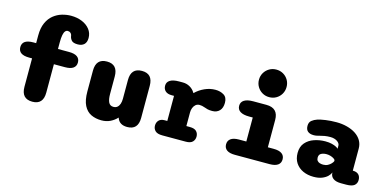

<svg xmlns="http://www.w3.org/2000/svg" viewBox="-75 -1196 3245 1619"><g transform="rotate(15 1547.5 -387.0)"><path d="M134.5 -343Q39 -343 39 -409.5Q39 -476 134.5 -476H159.5V-543.5Q159.5 -609 179.8 -653.8Q200 -698.5 233.2 -725.2Q266.5 -752 306.5 -763.8Q346.5 -775.5 385.5 -775.5Q439 -775.5 482 -757.5Q525 -739.5 550.2 -707.2Q575.5 -675 575.5 -632Q575.5 -594 555.2 -575.2Q535 -556.5 500 -556.5Q459.5 -556.5 445.2 -573.8Q431 -591 428.5 -609.5Q426.5 -626 416 -635.2Q405.5 -644.5 391 -644.5Q378 -644.5 368.8 -633.2Q359.5 -622 354.8 -597.8Q350 -573.5 350 -534V-476H446.5Q494.5 -476 518.2 -459Q542 -442 542 -409.5Q542 -377 518.2 -360Q494.5 -343 446.5 -343H350V-95Q350 9.5 255 9.5Q159.5 9.5 159.5 -95V-343Z M777.5 -481Q872.5 -481 872.5 -376V-223Q872.5 -176 885 -150.8Q897.5 -125.5 927.5 -125.5Q947.5 -125.5 960.8 -136.5Q974 -147.5 980.8 -167.2Q987.5 -187 987.5 -212V-376Q987.5 -481 1083 -481Q1178 -481 1178 -376V-96Q1178 8.5 1083 8.5Q1015 8.5 995.5 -46L994 -50Q969.5 -23 935.5 -6.2Q901.5 10.5 858.5 10.5Q808 10.5 768 -8.5Q728 -27.5 705 -72.5Q682 -117.5 682 -195V-376Q682 -481 777.5 -481Z M1564 -128.5H1593.5Q1635 -128.5 1652.5 -110.2Q1670 -92 1670 -64.5Q1670 -37 1652 -18.5Q1634 0 1593.5 0H1388Q1344.5 0 1325.8 -18.5Q1307 -37 1307 -64.5Q1307 -92 1324 -110.2Q1341 -128.5 1375 -128.5H1397.5V-347.5H1376Q1340.5 -347.5 1321.5 -365Q1302.5 -382.5 1302.5 -412Q1302.5 -443 1329.2 -459.5Q1356 -476 1407 -476H1440.5Q1473.5 -476 1501.2 -460.5Q1529 -445 1545.5 -418.5L1549.5 -412Q1583.5 -446 1629.2 -466.8Q1675 -487.5 1723 -487.5Q1764.5 -487.5 1796 -468.5Q1827.5 -449.5 1827.5 -402Q1827.5 -356.5 1804 -332Q1780.5 -307.5 1740.5 -307.5Q1715.5 -307.5 1699.8 -311.5Q1684 -315.5 1669.5 -321Q1658.5 -325 1648 -327.2Q1637.5 -329.5 1626 -329.5Q1606 -329.5 1592.2 -317.8Q1578.5 -306 1571.2 -287.5Q1564 -269 1564 -247.5Z M2022 -133.5H2086V-343H2054Q2003 -343 1976.2 -360Q1949.5 -377 1949.5 -409.5Q1949.5 -442 1976.2 -459Q2003 -476 2054 -476H2169.5Q2274 -476 2274 -371.5V-133.5H2325Q2372.5 -133.5 2396.5 -116.2Q2420.5 -99 2420.5 -66.5Q2420.5 -34.5 2396.5 -17.2Q2372.5 0 2325 0H2022Q1975 0 1951 -17.2Q1927 -34.5 1927 -66.5Q1927 -99 1951 -116.2Q1975 -133.5 2022 -133.5ZM2054 -665Q2054 -698.5 2070.2 -725.8Q2086.5 -753 2113.8 -769Q2141 -785 2174.5 -785Q2208.5 -785 2235.8 -769Q2263 -753 2279 -725.8Q2295 -698.5 2295 -665Q2295 -631.5 2279 -604Q2263 -576.5 2235.8 -560.5Q2208.5 -544.5 2174.5 -544.5Q2141 -544.5 2113.8 -560.5Q2086.5 -576.5 2070.2 -604Q2054 -631.5 2054 -665Z M2948.5 0Q2903 0 2879 -18Q2855 -36 2855 -67V-69.5Q2848.5 -52 2830.5 -34.2Q2812.5 -16.5 2782.5 -4.5Q2752.5 7.5 2709.5 7.5Q2658 7.5 2617 -11.2Q2576 -30 2552.2 -65.8Q2528.5 -101.5 2528.5 -153Q2528.5 -208 2558 -242Q2587.5 -276 2634 -291.8Q2680.5 -307.5 2731 -307.5Q2763 -307.5 2787 -301.5Q2811 -295.5 2825.8 -287.5Q2840.5 -279.5 2845 -273.5V-301Q2845 -311 2839 -320.2Q2833 -329.5 2822 -337Q2811 -344.5 2795.8 -349Q2780.5 -353.5 2762 -353.5Q2734.5 -353.5 2711.2 -349.5Q2688 -345.5 2669 -340Q2656.5 -336.5 2645.2 -334.2Q2634 -332 2619 -332Q2587 -332 2568.5 -347.2Q2550 -362.5 2550 -395.5Q2550 -426.5 2569.8 -442.2Q2589.5 -458 2615.5 -466.5Q2640.5 -475 2684.8 -481.2Q2729 -487.5 2780 -487.5Q2828.5 -487.5 2871.5 -476.2Q2914.5 -465 2947.2 -443.8Q2980 -422.5 2998.5 -391.5Q3017 -360.5 3017 -321V-128.5H3018.5Q3051 -128.5 3068 -111.5Q3085 -94.5 3085 -64.5Q3085 -34.5 3063.8 -17.2Q3042.5 0 2993 0ZM2845 -174.5Q2841.5 -181.5 2829.5 -188.8Q2817.5 -196 2801.2 -200.8Q2785 -205.5 2767.5 -205.5Q2740 -205.5 2721 -195Q2702 -184.5 2702 -158.5Q2702 -141.5 2710.2 -131.2Q2718.5 -121 2732.2 -116.8Q2746 -112.5 2762 -112.5Q2785 -112.5 2802 -121.8Q2819 -131 2830 -143Q2841 -155 2845 -164Z"/></g></svg>

Font: Sono Monospace ExtraBold
Style: Regular
Weight: 800
Version: Version 2.112